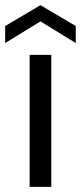

<svg xmlns="http://www.w3.org/2000/svg" viewBox="-45 -725 314 745"><path d="M70 0V-512H154V0ZM-25 -558V-624L112 -705L249 -624V-558L112 -642Z"/></svg>

Font: DM Sans 12pt
Style: Regular
Weight: 400
Version: Version 4.004;gftools[0.9.30]